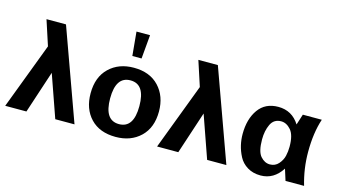

<svg xmlns="http://www.w3.org/2000/svg" viewBox="-87 -1086 2491 1408"><g transform="rotate(15 1159.0 -382.0)"><path d="M537 0H391L278 -322L172 0H11L201 -502L139 -692H287Z M903 -775 887 -594H817L800 -775ZM851 -514Q973 -514 1042 -440.5Q1111 -367 1111 -251Q1111 -128 1038.5 -58.5Q966 11 851 11Q729 11 660.5 -61Q592 -133 592 -251Q592 -375 664.5 -444.5Q737 -514 851 -514ZM740 -252Q740 -86 851 -86Q962 -86 962 -252Q962 -418 851 -418Q740 -418 740 -252Z M1690 0H1544L1431 -322L1325 0H1164L1354 -502L1292 -692H1440Z M1746 -251Q1746 -365 1798 -438Q1850 -511 1949 -511Q2053 -511 2110 -421L2136 -502H2280Q2244 -394 2244 -249Q2244 -122 2280 0H2139L2112 -86Q2051 9 1951 9Q1893 9 1850.5 -17Q1808 -43 1786.5 -84.5Q1765 -126 1755.5 -167.5Q1746 -209 1746 -251ZM2103 -250Q2103 -338 2070 -376Q2037 -414 1996 -414Q1941 -414 1917.5 -365Q1894 -316 1894 -250Q1894 -158 1925 -122.5Q1956 -87 1996 -87Q2036 -87 2061.5 -116Q2087 -145 2095 -179Q2103 -213 2103 -250Z"/></g></svg>

Font: cwTeXHei
Style: Medium
Weight: 500
Version: Version 1.17